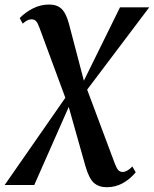

<svg xmlns="http://www.w3.org/2000/svg" viewBox="-76 -554 660 824"><path d="M382.5 249.5Q348.5 249.5 327.2 231Q306 212.5 290.5 158.5L216 -105.5L207 -127.5L93.5 -434.5Q86 -455.5 78.8 -463.2Q71.5 -471 60 -471Q49.5 -471 39.8 -465.8Q30 -460.5 21.5 -452.5L8.5 -476.5Q33.5 -502 66 -518.2Q98.5 -534.5 135 -534.5Q168.5 -534.5 188 -516.2Q207.5 -498 220 -451.5L287 -196L295 -177.5L417.5 150Q425.5 170.5 432.8 177.2Q440 184 450.5 184Q459.5 184 469.5 178.5Q479.5 173 492 160.5L506.5 185.5Q481.5 215.5 450.2 232.5Q419 249.5 382.5 249.5ZM-56 240 213.5 -147.5 274.5 -188.5 439 -522.5H564.5L288 -156L226 -111L71 240Z"/></svg>

Font: Merriweather 96pt SemiBold
Style: Italic
Weight: 600
Italic angle: -7.8°
Version: Version 2.101